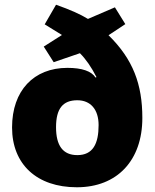

<svg xmlns="http://www.w3.org/2000/svg" viewBox="-20 -782 657 812"><path d="M305 10C476 10 582 -104 582 -283C582 -425 543 -531 439 -633L510 -680L466 -751L352 -702C319 -722 279 -740 217 -762L169 -679L242 -634L165 -585L207 -519L318 -557C343 -532 366 -499 388 -456L384 -454C367 -481 327 -495 265 -495C123 -495 31 -399 31 -243C31 -87 136 10 305 10ZM307 -126C246 -126 217 -166 217 -244C217 -323 246 -358 307 -358C363 -358 397 -319 397 -253C397 -174 373 -126 307 -126Z"/></svg>

Font: Frost ExtraBold
Style: Regular
Weight: 800
Designer: Lee Frost
Foundry: Lee Frost for Ice Communication Norge AS
Version: Version 2.011;hotconv 1.0.107;makeotfexe 2.5.65593